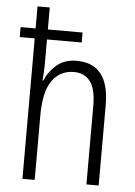

<svg xmlns="http://www.w3.org/2000/svg" viewBox="-54 -801 592 843"><g transform="rotate(5 242.0 -380.0)"><path d="M131 -760V-663H284V-619H131V-509Q131 -471 127 -438H131Q147 -478 181.5 -507.5Q216 -537 270 -537Q413 -537 413 -354V0H359V-346Q359 -421 333.5 -454Q308 -487 262 -487Q201 -487 166 -438Q131 -389 131 -284V0H77V-619H11V-663H77V-760Z"/></g></svg>

Font: Noto Sans Khmer Condensed Light
Style: Regular
Weight: 300
Width: 3
Designer: Danh Hong and the Monotype Design Team
Foundry: Monotype Imaging Inc.
Version: Version 2.004; ttfautohint (v1.8.4.7-5d5b)